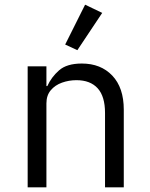

<svg xmlns="http://www.w3.org/2000/svg" viewBox="-20 -799 640 819"><path d="M98 0V-516H178V-432H182Q199 -470 232 -499Q265 -528 329 -528Q410 -528 459 -476.5Q508 -425 508 -331V0H428V-317Q428 -388 396.5 -422.5Q365 -457 306 -457Q274 -457 244.5 -446.5Q215 -436 196.5 -414Q178 -392 178 -358V0ZM310 -585 258 -609 343 -779 416 -744Z"/></svg>

Font: Lilex
Style: Regular
Weight: 400
Monospace: yes
Designer: Mike Abbink, Paul van der Laan, Pieter van Rosmalen, Mikhael Khrustik
Foundry: Mikhael Khrustik
Version: Version 2.510